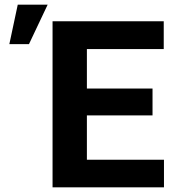

<svg xmlns="http://www.w3.org/2000/svg" viewBox="-20 -802 752 822"><path d="M20 -613H104L184 -782H56ZM205 0H682V-118H352V-308H633V-423H352V-592H681V-711H205Z"/></svg>

Font: Asimov Pro
Style: Bd
Weight: 700
Designer: Google
Version: Version 2.000980; 2014